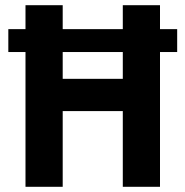

<svg xmlns="http://www.w3.org/2000/svg" viewBox="-20 -718 713 738"><path d="M452 -291H221V0H78V-518H12V-606H78V-698H221V-606H452V-698H595V-606H661V-518H595V0H452ZM452 -415V-518H221V-415Z"/></svg>

Font: IBM Plex Sans Cond
Style: Bold
Weight: 700
Width: 3
Designer: Mike Abbink, Paul van der Laan, Pieter van Rosmalen
Foundry: Bold Monday
Version: Version 1.3